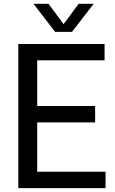

<svg xmlns="http://www.w3.org/2000/svg" viewBox="-20 -966 591 986"><path d="M74 0V-740H517V-656H171V-421.5H468.5V-337.5H171V-84H522V0ZM263 -802.5 152 -946.5H229L306.5 -842L384 -946.5H461L350 -802.5Z"/></svg>

Font: Encode Sans Semi Condensed Medium
Style: Regular
Weight: 500
Width: 4
Designer: Multiple Designers
Foundry: Impallari Type
Version: Version 3.000; ttfautohint (v1.8.3) -l 8 -r 50 -G 200 -x 14 